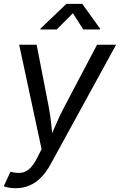

<svg xmlns="http://www.w3.org/2000/svg" viewBox="-29 -781 630 1009"><path d="M-9.3 197.8 25.9 121.6 34.2 123.5Q61 129.9 83.7 126.7Q106.4 123.5 126.7 105.2Q147 86.9 166.5 48.3L189.5 2.9L71.8 -545.9H163.6L226.6 -222.2Q236.3 -171.9 241 -121.8Q245.6 -71.8 252 -24.9H219.7Q241.7 -71.8 262.7 -121.8Q283.7 -171.9 310.5 -222.2L481 -545.9H581.1L237.3 81.5Q213.9 124.5 185.8 152.6Q157.7 180.7 124.8 194.3Q91.8 208 52.7 208Q31.2 208 14.4 204.6Q-2.4 201.2 -9.3 197.8ZM269 -626H182.6L183.6 -630.4L319.8 -760.7H403.3L497.1 -630.4L496.1 -626H408.7L354 -711.4Z"/></svg>

Font: Inter
Style: Italic
Weight: 400
Italic angle: -9.3988°
Designer: Rasmus Andersson
Foundry: rsms
Version: Version 4.001;git-66647c0bb